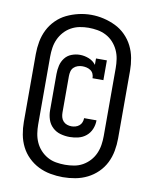

<svg xmlns="http://www.w3.org/2000/svg" viewBox="-91 -829 783 975"><g transform="rotate(10 300.0 -341.5)"><path d="M299 -130Q275 -130 251.5 -136.5Q228 -143 210.5 -159.5Q193 -176 185.5 -199Q178 -222 178 -246V-434Q178 -456 183 -477.5Q188 -499 201.5 -516.5Q215 -534 236 -542Q257 -550 279 -550Q302 -550 325 -541Q348 -532 362 -513V-546H418V-444H362Q362 -456 357.5 -466.5Q353 -477 343.5 -483.5Q334 -490 323 -492.5Q312 -495 301 -495Q289 -495 277 -491Q265 -487 256.5 -478.5Q248 -470 245 -458Q242 -446 242 -434V-246Q242 -234 245 -222.5Q248 -211 256 -202Q264 -193 275.5 -189Q287 -185 299 -185Q309 -185 319.5 -188Q330 -191 338.5 -198Q347 -205 351 -215.5Q355 -226 355 -236Q355 -237 355 -237Q355 -237 355 -237H419Q419 -237 419 -236.5Q419 -236 419 -236Q419 -213 410 -191.5Q401 -170 383.5 -155.5Q366 -141 343.5 -135.5Q321 -130 299 -130ZM300 77Q268 77 235.5 71Q203 65 174 50.5Q145 36 121.5 13Q98 -10 83.5 -39Q69 -68 63 -100.5Q57 -133 57 -165V-515Q57 -547 63 -579.5Q69 -612 83.5 -641Q98 -670 121.5 -693.5Q145 -717 174 -731Q203 -745 235 -752.5Q267 -760 300 -760Q333 -760 365 -752.5Q397 -745 426 -731Q455 -717 478.5 -693.5Q502 -670 516.5 -641Q531 -612 537 -579.5Q543 -547 543 -515V-165Q543 -133 537 -100.5Q531 -68 516.5 -39Q502 -10 478.5 13Q455 36 426 50.5Q397 65 364.5 71Q332 77 300 77ZM300 13Q323 13 346.5 9Q370 5 390.5 -6.5Q411 -18 427 -35.5Q443 -53 452.5 -74.5Q462 -96 465.5 -119Q469 -142 469 -165V-515Q469 -538 465.5 -561.5Q462 -585 452 -606.5Q442 -628 426 -645.5Q410 -663 389 -674Q368 -685 344.5 -689Q321 -693 298 -693Q275 -693 252 -688.5Q229 -684 208.5 -672.5Q188 -661 172.5 -643.5Q157 -626 147.5 -605Q138 -584 134.5 -561Q131 -538 131 -515V-165Q131 -142 134.5 -119Q138 -96 147.5 -74.5Q157 -53 173 -35.5Q189 -18 209.5 -6.5Q230 5 253.5 9Q277 13 300 13Z"/></g></svg>

Font: Iosevka Slab Semibold Extended
Style: Regular
Weight: 600
Width: 7
Monospace: yes
Designer: Belleve Invis
Foundry: Belleve Invis
Version: Version 11.1.0; ttfautohint (v1.8.3)